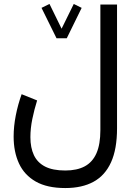

<svg xmlns="http://www.w3.org/2000/svg" viewBox="-20 -700 680 962"><path d="M263.2 -508.3H314.5L389.2 -660.6L349.6 -680.2L288.6 -556.2L228 -680.2L188 -660.6ZM566.4 -56.6V-677.2H482.9V-47.9Q482.9 22.9 463.4 67.6Q443.8 112.3 404.8 133.3Q365.7 154.3 307.1 154.3Q244.1 154.3 205.8 134.5Q167.5 114.7 149.9 77.4Q132.3 40 132.3 -12.7Q132.3 -57.1 142.1 -104.5Q151.9 -151.9 166 -196.8L88.4 -228Q69.8 -176.3 59.1 -121.8Q48.3 -67.4 48.3 -15.6Q48.3 61 75.2 119.1Q102.1 177.2 159.2 209.7Q216.3 242.2 307.1 242.2Q391.6 242.2 449.2 210.4Q506.8 178.7 536.6 112.5Q566.4 46.4 566.4 -56.6Z"/></svg>

Font: Vazirmatn RD NL
Style: Regular
Weight: 400
Designer: Saber Rastikerdar
Foundry: Saber Rastikerdar
Version: Version 32.101